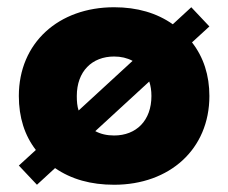

<svg xmlns="http://www.w3.org/2000/svg" viewBox="-20 -500 630 530"><path d="M82 10 132 -36C177 -5 231 10 295 10C448 10 558 -88 558 -235C558 -292 542 -342 510 -383L558 -427L508 -480L457 -433C413 -464 359 -480 295 -480C142 -480 32 -382 32 -235C32 -176 48 -126 79 -86L32 -43ZM295 -126C275 -126 258 -130 243 -138L392 -275C396 -263 398 -250 398 -235C398 -167 356 -126 295 -126ZM192 -235C192 -303 234 -344 295 -344C314 -344 331 -340 346 -332L197 -195C193 -207 192 -220 192 -235Z"/></svg>

Font: Celebes ExtraBold
Style: Regular
Weight: 800
Designer: Anugrah Pasau
Foundry: Lafontype
Version: Version 1.000